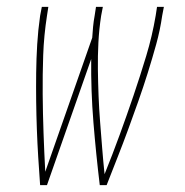

<svg xmlns="http://www.w3.org/2000/svg" viewBox="-20 -540 540 560"><path d="M97 0Q94 -41 91.5 -81.5Q89 -122 87.5 -163Q86 -204 85.5 -245Q85 -286 85.5 -327.5Q86 -369 88.5 -410.5Q91 -452 97 -494L102 -520H121L117 -494Q108 -436 106 -379Q104 -322 104.5 -265Q105 -208 107 -151.5Q109 -95 112 -39L249 -430Q250 -446 251.5 -462Q253 -478 256 -494L260 -520H280L275 -494Q269 -455 267 -416Q265 -377 265.5 -338Q266 -299 267.5 -260.5Q269 -222 272 -184Q275 -146 278 -108Q281 -70 285 -32Q308 -89 329 -146.5Q350 -204 369.5 -261.5Q389 -319 406.5 -377Q424 -435 434 -494L438 -520H458L453 -494Q447 -452 435.5 -410.5Q424 -369 411 -327.5Q398 -286 383.5 -245Q369 -204 354 -163Q339 -122 323 -81.5Q307 -41 291 0H271Q260 -91 252.5 -183Q245 -275 246 -368L117 0Z"/></svg>

Font: Iosevka SS04 Thin
Style: Italic
Weight: 100
Italic angle: -9°
Monospace: yes
Designer: Belleve Invis
Foundry: Belleve Invis
Version: Version 19.0.0; ttfautohint (v1.8.4)